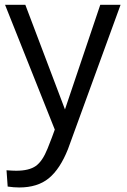

<svg xmlns="http://www.w3.org/2000/svg" viewBox="-20 -556 539 818"><path d="M62 242.7Q38.6 242.7 12.7 238.8L7.8 169.4Q35.2 171.4 48.8 171.4Q104 171.4 132.6 151.1Q161.1 130.9 182.6 77.1Q204.1 23.4 213.4 -3.9L1.5 -535.6H87.9L256.8 -89.8L407.2 -535.6H493.7Q276.9 61 269.5 79.6Q235.8 164.1 188 203.4Q140.1 242.7 62 242.7Z"/></svg>

Font: Oxygen
Style: Normal
Weight: 400
Designer: Vernon Adams
Foundry: Vernon Adams
Version: Version Release 0.2.2 webfont; ttfautohint (v0.8.52-bc40) -l